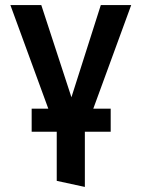

<svg xmlns="http://www.w3.org/2000/svg" viewBox="-20 -520 560 758"><path d="M105 -91V0H417V-91ZM498 -500H378L262 -136L143 -500H21L204 0V194L315 218V0Z"/></svg>

Font: Advent Pro Expanded
Style: Bold
Weight: 700
Width: 7
Designer: VivaRado, Andreas Kalpakidis
Foundry: VivaRado, Andreas Kalpakidis
Version: Version 3.000